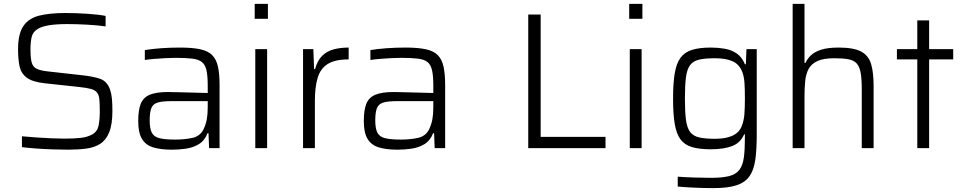

<svg xmlns="http://www.w3.org/2000/svg" viewBox="-20 -763 4957 989"><path d="M331 8Q294 8 251 6.5Q208 5 166.5 2Q125 -1 93 -5V-61Q127 -58 167.5 -55Q208 -52 246 -50.5Q284 -49 312 -49Q364 -49 397.5 -53Q431 -57 456 -71Q482 -86 488 -117Q494 -148 494 -187Q494 -226 492 -249.5Q490 -273 480 -286Q470 -299 448 -305Q426 -311 387 -315L211 -334Q146 -341 117 -363.5Q88 -386 80.5 -422.5Q73 -459 73 -509Q73 -589 100.5 -629Q128 -669 182 -682.5Q236 -696 316 -696Q372 -696 431 -692Q490 -688 524 -681V-627Q484 -633 428 -636Q372 -639 326 -639Q212 -639 173 -613Q149 -598 143 -572Q137 -546 137 -509Q137 -465 143 -442Q149 -419 168.5 -409Q188 -399 228 -395L398 -376Q457 -370 494.5 -357.5Q532 -345 547 -301Q554 -281 556.5 -254.5Q559 -228 559 -192Q559 -122 542.5 -81.5Q526 -41 496 -22Q466 -3 424 2.5Q382 8 331 8Z M866 8Q807 8 768.5 -4Q730 -16 711 -48Q692 -80 692 -139Q692 -196 705 -228.5Q718 -261 751.5 -275Q785 -289 845 -289Q860 -289 895.5 -288Q931 -287 973 -286Q1015 -285 1050 -284V-322Q1050 -372 1043.5 -401Q1037 -430 1020 -443.5Q1003 -457 970 -461Q937 -465 885 -465Q862 -465 832 -463.5Q802 -462 773 -459.5Q744 -457 726 -454V-505Q761 -511 808 -514.5Q855 -518 907 -518Q972 -518 1012.5 -509Q1053 -500 1074 -478Q1095 -456 1103 -418.5Q1111 -381 1111 -325V0H1057L1054 -77H1049Q1034 -38 1003.5 -20Q973 -2 936.5 3Q900 8 866 8ZM883 -44Q930 -44 970 -52.5Q1010 -61 1028 -96Q1040 -121 1045 -147.5Q1050 -174 1050 -209V-242H861Q817 -242 793 -235Q769 -228 760 -207Q751 -186 751 -143Q751 -102 761.5 -80.5Q772 -59 800.5 -51.5Q829 -44 883 -44Z M1292 -666V-743H1360V-666ZM1295 0V-510H1356V0Z M1541 0V-510H1594L1598 -407H1603Q1615 -452 1640 -476Q1665 -500 1699.5 -509Q1734 -518 1776 -518V-457Q1705 -457 1667.5 -433Q1630 -409 1616 -361.5Q1602 -314 1602 -244V0Z M2028 8Q1969 8 1930.5 -4Q1892 -16 1873 -48Q1854 -80 1854 -139Q1854 -196 1867 -228.5Q1880 -261 1913.5 -275Q1947 -289 2007 -289Q2022 -289 2057.5 -288Q2093 -287 2135 -286Q2177 -285 2212 -284V-322Q2212 -372 2205.5 -401Q2199 -430 2182 -443.5Q2165 -457 2132 -461Q2099 -465 2047 -465Q2024 -465 1994 -463.5Q1964 -462 1935 -459.5Q1906 -457 1888 -454V-505Q1923 -511 1970 -514.5Q2017 -518 2069 -518Q2134 -518 2174.5 -509Q2215 -500 2236 -478Q2257 -456 2265 -418.5Q2273 -381 2273 -325V0H2219L2216 -77H2211Q2196 -38 2165.5 -20Q2135 -2 2098.5 3Q2062 8 2028 8ZM2045 -44Q2092 -44 2132 -52.5Q2172 -61 2190 -96Q2202 -121 2207 -147.5Q2212 -174 2212 -209V-242H2023Q1979 -242 1955 -235Q1931 -228 1922 -207Q1913 -186 1913 -143Q1913 -102 1923.5 -80.5Q1934 -59 1962.5 -51.5Q1991 -44 2045 -44Z M2701 0V-688H2765V-58H3099V0Z M3221 -666V-743H3289V-666ZM3224 0V-510H3285V0Z M3654 206Q3606 206 3554.5 203.5Q3503 201 3471 198V147Q3510 150 3557.5 151.5Q3605 153 3642 153Q3701 153 3736 144Q3771 135 3788.5 112Q3806 89 3811.5 49Q3817 9 3817 -53V-71H3813Q3794 -27 3751 -10.5Q3708 6 3641 6Q3582 6 3544 -5.5Q3506 -17 3485 -45.5Q3464 -74 3455.5 -125Q3447 -176 3447 -255Q3447 -334 3455.5 -385Q3464 -436 3485 -465Q3506 -494 3544 -506Q3582 -518 3642 -518Q3678 -518 3713 -512Q3748 -506 3775 -487.5Q3802 -469 3817 -432H3822L3825 -510H3878V-69Q3878 8 3870.5 60.5Q3863 113 3840.5 145Q3818 177 3773.5 191.5Q3729 206 3654 206ZM3663 -48Q3776 -48 3801 -114Q3812 -142 3814.5 -176Q3817 -210 3817 -255Q3817 -299 3815 -333Q3813 -367 3804 -391Q3789 -431 3754.5 -447Q3720 -463 3663 -463Q3613 -463 3582 -456Q3551 -449 3535 -428Q3519 -407 3513.5 -365.5Q3508 -324 3508 -255Q3508 -187 3513.5 -145.5Q3519 -104 3535 -83Q3551 -62 3582 -55Q3613 -48 3663 -48Z M4063 0V-743H4124V-439H4129Q4138 -459 4156 -477Q4174 -495 4208.5 -506.5Q4243 -518 4300 -518Q4377 -518 4415.5 -497.5Q4454 -477 4467 -433.5Q4480 -390 4480 -320V0H4419V-301Q4419 -355 4413.5 -387Q4408 -419 4393.5 -435.5Q4379 -452 4351 -457.5Q4323 -463 4278 -463Q4222 -463 4190.5 -448.5Q4159 -434 4145 -407.5Q4131 -381 4127.5 -344.5Q4124 -308 4124 -264V0Z M4705 0V-457H4600V-510H4705V-658H4766V-510H4890V-457H4766V0Z"/></svg>

Font: Saira Light
Style: Regular
Weight: 300
Designer: Hector Gatti with collaboration of the Omnibus-Type team
Foundry: Omnibus-Type
Version: Version 1.100; ttfautohint (v1.8.3)